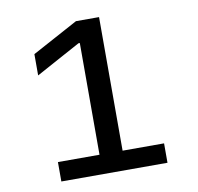

<svg xmlns="http://www.w3.org/2000/svg" viewBox="-76 -749 852 828"><g transform="rotate(-10 350.0 -335.0)"><path d="M127 0V-85H309.1V-574.2H303.2L107.9 -467.8V-561L309.1 -669.9H410.2V-85H591.8V0Z"/></g></svg>

Font: LT Wave
Style: Regular
Weight: 400
Designer: Daniel Lyons
Version: Version 2.5 (Glyphs App)